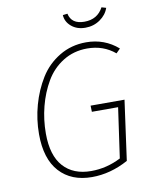

<svg xmlns="http://www.w3.org/2000/svg" viewBox="-94 -929 796 1009"><g transform="rotate(-10 304.0 -425.0)"><path d="M417 -769Q372 -769 342.5 -794Q313 -819 311 -855L336 -858Q348 -801 417 -801Q487 -801 518 -860L542 -853Q530 -817 495.5 -793Q461 -769 417 -769ZM406 -693Q504 -693 576 -630L554 -608Q492 -660 406 -660Q334 -660 277 -624.5Q220 -589 185.5 -530Q151 -471 133 -401Q115 -331 115 -257Q115 -140 168 -81Q221 -22 316 -22Q399 -22 475 -61L513 -328H373L372 -361H553L509 -42Q414 10 315 10Q205 10 142 -59Q79 -128 79 -260Q79 -339 100 -414.5Q121 -490 160 -553Q199 -616 263 -654.5Q327 -693 406 -693Z"/></g></svg>

Font: Fira Sans UltraLight
Style: Italic
Weight: 200
Italic angle: -8°
Designer: Carrois Corporate & Edenspiekermann AG
Foundry: Carrois Corporate GbR & Edenspiekermann AG
Version: Version 4.203;PS 004.203;hotconv 1.0.88;makeotf.lib2.5.64775